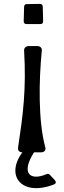

<svg xmlns="http://www.w3.org/2000/svg" viewBox="-20 -779 327 988"><path d="M117 -655H187C197 -655 202 -660 202 -670L200 -744C200 -754 195 -759 185 -759L119 -758C109 -758 104 -753 104 -743L102 -670C102 -660 107 -655 117 -655ZM263 149 238 122C232 115 225 114 217 118C137 152 85 115 155 5H190C206 5 218 -4 213 -21C176 -158 180 -364 195 -517C197 -533 187 -542 171 -542H129C113 -542 104 -533 104 -520C116 -316 98 -186 73 -20C71 -4 79 4 95 5C5 127 93 234 258 170C268 166 270 158 263 149Z"/></svg>

Font: OpenDyslexic3
Style: Regular
Weight: 400
Designer: Abelardo Gonzalez
Version: Version 3.001;PS 003.001;hotconv 1.0.88;makeotf.lib2.5.64775